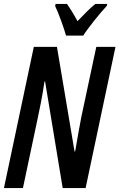

<svg xmlns="http://www.w3.org/2000/svg" viewBox="-21 -951 604 971"><path d="M313 -771H400C423 -808 487 -888 519 -921L521 -931H461C435 -910 405 -880 371 -844C350 -883 331 -912 318 -931H260L258 -920C276 -883 303 -807 313 -771ZM-1 0H95L168 -345C176 -382 194 -467 204 -539H207L296 0H412L563 -714H466L390 -358C383 -319 370 -252 359 -185H356L267 -714H150Z"/></svg>

Font: Noto Sans UI Condensed Medium
Style: Italic
Weight: 500
Width: 3
Italic angle: -12°
Designer: Monotype Design Team
Foundry: Monotype Imaging Inc.
Version: Version 1.901